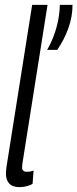

<svg xmlns="http://www.w3.org/2000/svg" viewBox="-20 -760 318 790"><path d="M112.3 -740H175.6L76.2 -112.3Q73.8 -97.6 72.3 -87.8Q70.8 -77.9 70.8 -71.2Q70.8 -65.5 72.8 -61.5Q74.8 -57.5 79.4 -55.3Q84 -53.1 91.8 -53.1Q96.6 -53.1 103.2 -54.2Q109.9 -55.2 118.1 -58.3L114 -3.3Q103.1 2.9 88.2 6.5Q73.3 10 60.6 10Q31.5 10 18 -4.8Q4.4 -19.6 4.4 -46Q4.4 -52 5.1 -59.1Q5.7 -66.1 6.7 -73.1ZM173.8 -554.7Q190.3 -583 201.8 -614.4Q213.3 -645.7 219.5 -677.7Q225.8 -709.8 226.1 -740H278.4Q278.4 -691.1 261.2 -643.6Q244.1 -596.2 215.5 -554.7Z"/></svg>

Font: Georama
Style: Italic
Weight: 400
Width: 2
Italic angle: -9°
Designer: Jean-Baptiste Levee
Foundry: Production Type
Version: Version 1.000